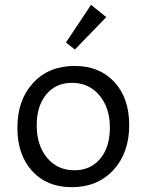

<svg xmlns="http://www.w3.org/2000/svg" viewBox="-20 -765 607 795"><path d="M290 -560 253 -589 357 -745 420 -694ZM277 10Q174 10 113 -57Q52 -124 52 -236Q52 -351 117 -421.5Q182 -492 289 -492Q392 -492 453.5 -425.5Q515 -359 515 -247Q515 -132 449.5 -61Q384 10 277 10ZM288 -60Q355 -60 395 -108Q435 -156 435 -236Q435 -319 391.5 -370.5Q348 -422 278 -422Q211 -422 171.5 -374Q132 -326 132 -246Q132 -163 175 -111.5Q218 -60 288 -60Z"/></svg>

Font: Cantarell
Style: Regular
Weight: 400
Designer: Dave Crossland, Nikolaus Waxweiler, Florian Fecher, Jacques Le Bailly, Eben Sorkin, Alexei Vanyashin, Alexios Zavras, Em
Version: Version 0.303